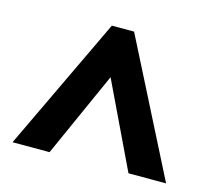

<svg xmlns="http://www.w3.org/2000/svg" viewBox="-75 -809 728 651"><g transform="rotate(15 288.5 -483.5)"><path d="M242 -718H320L558 -249H426L283 -548L149 -249H19Z"/></g></svg>

Font: Noto Sans Gurmukhi UI ExtraBold
Style: Regular
Weight: 800
Designer: Jelle Bosma - Monotype Design Team
Foundry: Monotype Imaging Inc.
Version: Version 2.004; ttfautohint (v1.8.4.7-5d5b)